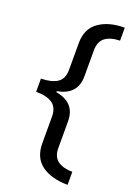

<svg xmlns="http://www.w3.org/2000/svg" viewBox="-163 -778 707 1001"><g transform="rotate(20 190.0 -278.0)"><path d="M348 158Q256 157 203 118Q150 79 150 -1V-148Q150 -199 118.5 -220.5Q87 -242 28 -242V-315Q87 -316 118.5 -337Q150 -358 150 -408V-556Q150 -636 205 -675Q260 -714 348 -714V-642Q296 -641 266.5 -619Q237 -597 237 -548V-404Q237 -301 128 -282V-276Q237 -257 237 -154V-7Q237 42 266 63.5Q295 85 348 86Z"/></g></svg>

Font: Noto Sans Batak
Style: Regular
Weight: 400
Designer: Monotype Design Team
Foundry: Monotype Imaging Inc.
Version: Version 2.002; ttfautohint (v1.8.4.7-5d5b)